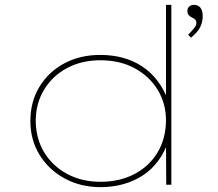

<svg xmlns="http://www.w3.org/2000/svg" viewBox="-20 -760 895 790"><path d="M394 10Q312 10 246.5 -25.5Q181 -61 143 -122.5Q105 -184 105 -262Q105 -341 142 -402.5Q179 -464 244 -499Q309 -534 392 -534Q442 -534 485 -522.5Q528 -511 564.5 -487Q601 -463 628 -427.5Q655 -392 673 -344L663 -345V-740H685V0H664L663 -180L674 -182Q657 -133 630 -97Q603 -61 566.5 -37.5Q530 -14 486.5 -2Q443 10 394 10ZM393 -12Q472 -12 532.5 -43.5Q593 -75 627.5 -131.5Q662 -188 663 -264Q663 -334 629 -390Q595 -446 534.5 -479Q474 -512 393 -512Q316 -512 256 -480Q196 -448 161.5 -391Q127 -334 127 -262Q128 -188 162.5 -132Q197 -76 257 -44Q317 -12 393 -12ZM766 -605 754 -617Q760 -623 767.5 -631Q775 -639 781.5 -648Q788 -657 788 -664Q788 -674 783.5 -679Q779 -684 770 -688Q761 -692 756 -698.5Q751 -705 751 -715Q751 -726 758.5 -733Q766 -740 778 -740Q795 -740 804.5 -728.5Q814 -717 814 -694Q814 -682 811.5 -670.5Q809 -659 803.5 -648Q798 -637 788.5 -626.5Q779 -616 766 -605Z"/></svg>

Font: Lexend Peta Thin
Style: Regular
Weight: 250
Version: Version 1.007